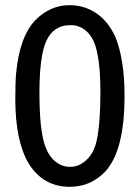

<svg xmlns="http://www.w3.org/2000/svg" viewBox="-20 -698 540 740"><path d="M117 -621Q174 -678 247 -678Q306 -678 351 -647Q396 -617 424 -557Q460 -470 460 -328Q460 -114 383 -34Q327 22 249 22Q147 22 91 -67Q39 -154 39 -316Q39 -380 42 -414Q55 -557 117 -621ZM273 -599Q267 -601 250 -601Q186 -601 158 -539Q132 -481 132 -340Q132 -203 152 -141Q171 -83 213 -63Q229 -55 250 -55Q270 -55 287 -63Q338 -89 352.5 -155.5Q367 -222 367 -340Q367 -481 341 -539Q318 -588 273 -599Z"/></svg>

Font: KaTeX_SansSerif
Style: Regular
Weight: 400
Version: Version 1.1; ttfautohint (v1.3)